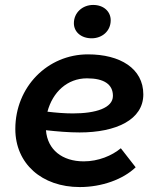

<svg xmlns="http://www.w3.org/2000/svg" viewBox="-20 -747 646 777"><path d="M303 10C392 10 478 -21 529 -70L469 -147C433 -117 378 -94 319 -94C232 -94 172 -141 166 -220C212 -215 258 -211 302 -211C451 -211 560 -263 560 -365C560 -470 466 -527 336 -527C172 -527 42 -395 42 -225C42 -85 149 10 303 10ZM351 -592C393 -592 428 -621 428 -665C428 -700 400 -727 357 -727C314 -727 279 -696 279 -653C279 -618 308 -592 351 -592ZM172 -295C193 -374 252 -430 332 -430C402 -430 437 -405 437 -359C437 -310 368 -288 275 -288C241 -288 206 -291 172 -295Z"/></svg>

Font: Fixel Display 20240404 SemiBold
Style: Italic
Weight: 600
Italic angle: -10°
Designer: AlfaBravo + MacPaw
Foundry: Kyrylo Tkachov, Marchela Mozhyna, Serhii Makarenko, Maria Weinstein, Zakhar Kryvoshyya
Version: Version 1.211;Glyphs 3.2 (3225)